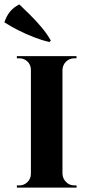

<svg xmlns="http://www.w3.org/2000/svg" viewBox="-43 -856 404 876"><path d="M242 -600V0H98V-600ZM101 -63V0H34V-10Q34 -10 39.5 -10Q45 -10 45 -10Q67 -10 82.5 -25.5Q98 -41 98 -63ZM240 -63H242Q243 -41 258.5 -25.5Q274 -10 296 -10Q296 -10 301 -10Q306 -10 306 -10L307 0H240ZM240 -537V-600H306V-590Q306 -590 301 -590Q296 -590 296 -590Q274 -590 258.5 -575Q243 -560 242 -537ZM101 -537H98Q98 -560 82.5 -575Q67 -590 45 -590Q45 -590 39.5 -590Q34 -590 34 -590V-600H101ZM189 -671 182 -664Q149 -672 112.5 -686Q76 -700 41.5 -717.5Q7 -735 -23 -754Q-14 -782 2 -802Q18 -822 45 -836Q66 -816 93.5 -789Q121 -762 146.5 -731.5Q172 -701 189 -671Z"/></svg>

Font: Cinzel
Style: Bold
Weight: 700
Designer: Natanael Gama
Version: Version 2.000